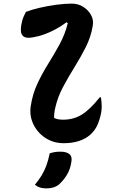

<svg xmlns="http://www.w3.org/2000/svg" viewBox="-20 -781 640 1062"><path d="M123 -715Q153 -727 197.5 -737.5Q242 -748 290 -754.5Q338 -761 377 -761Q412 -761 440 -743.5Q468 -726 483.5 -698Q499 -670 493 -638Q483 -577 454.5 -520.5Q426 -464 392 -409.5Q358 -355 328.5 -299.5Q299 -244 286 -186Q279 -157 279 -129Q290 -123 303 -121Q316 -119 330 -119Q386 -119 431.5 -146.5Q477 -174 532 -243H538Q542 -221 542.5 -195.5Q543 -170 536 -141Q526 -101 512.5 -77Q499 -53 476 -33Q451 -12 415 -0.5Q379 11 332 11Q275 11 230.5 -18.5Q186 -48 164 -95Q142 -142 150 -194Q160 -261 187 -318.5Q214 -376 247.5 -429.5Q281 -483 310.5 -537.5Q340 -592 355 -653L348 -658Q309 -629 268.5 -609.5Q228 -590 193 -581Q158 -572 136 -572Q109 -572 99.5 -593Q90 -614 102 -663Q108 -687 123 -715ZM255 67Q272 62 284 60Q296 58 315 58Q347 58 363.5 71Q380 84 375 113Q369 156 349 188Q329 220 303 242Q278 261 236 261Q217 261 202 256.5Q187 252 173 241Q196 213 211 188Q226 163 236.5 134.5Q247 106 255 67Z"/></svg>

Font: Recursive Mn Csl St
Style: Bold Italic
Weight: 700
Italic angle: -15°
Monospace: yes
Version: Version 1.079;hotconv 1.0.112;makeotfexe 2.5.65598; ttfautoh